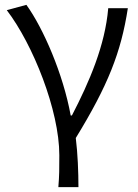

<svg xmlns="http://www.w3.org/2000/svg" viewBox="-20 -574 571 793"><path d="M221 199H304C304 137 301 60 293 -4C426 -221 480 -358 508 -540H427C414 -386 349 -236 277 -97H272C241 -268 159 -457 89 -554L8 -532C116 -391 225 -118 225 67C225 125 225 150 221 199Z"/></svg>

Font: Noto Sans CJK HK DemiLight
Style: Regular
Weight: 350
Designer: Ryoko NISHIZUKA 西塚涼子 (kana, bopomofo & ideographs); Paul D. Hunt (Latin, Greek & Cyrillic); Sandoll Communications 산돌커뮤니
Foundry: Adobe
Version: Version 2.004;hotconv 1.0.118;makeotfexe 2.5.65603